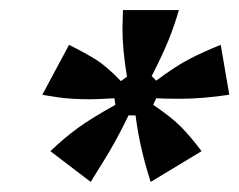

<svg xmlns="http://www.w3.org/2000/svg" viewBox="-20 -783 475 381"><path d="M80 -483Q107 -509 134.5 -529Q162 -549 209 -575L207 -588Q171 -586 159 -586Q121 -586 94.5 -590Q68 -594 64 -595L117 -694Q151 -677 171.5 -664Q192 -651 220 -622L232 -631Q223 -684 223 -726L224 -763H335Q326 -732 314.5 -703.5Q303 -675 281 -632L290 -623Q329 -652 356 -666Q383 -680 418 -694L435 -595Q381 -587 338 -587Q308 -587 290 -588L284 -575Q321 -550 340 -530.5Q359 -511 380 -483L279 -422Q257 -490 249 -554H235Q211 -504 187.5 -466.5Q164 -429 160 -422Z"/></svg>

Font: Open Sauce Sans ExBold Italic
Style: Regular
Weight: 800
Italic angle: -10°
Designer: Alfredo Marco Pradil
Foundry: Creative Sauce Fz LLC
Version: Version 1.477